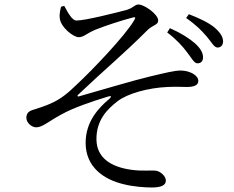

<svg xmlns="http://www.w3.org/2000/svg" viewBox="-20 -780 1040 852"><path d="M251 -750C247 -736 243 -714 245 -701C248 -660 305 -615 329 -615C352 -615 361 -630 403 -648C448 -666 518 -689 568 -702C579 -705 584 -704 576 -691C535 -620 386 -466 325 -409C281 -366 250 -341 208 -322C180 -309 147 -299 122 -291C104 -285 97 -273 97 -257C97 -235 121 -215 140 -215C169 -215 191 -239 254 -273C304 -301 388 -330 461 -352C474 -356 476 -351 466 -342C418 -302 360 -241 360 -146C360 -40 439 17 531 38C570 48 622 52 653 52C696 52 716 42 716 21C716 2 693 -18 675 -22C651 -26 613 -19 560 -27C470 -40 409 -81 408 -161C407 -246 455 -295 502 -331C546 -365 637 -390 722 -394C764 -396 787 -394 809 -394C847 -394 860 -405 860 -421C860 -447 820 -467 782 -467C754 -467 715 -457 643 -440C575 -424 428 -380 329 -352C324 -351 322 -355 326 -359C447 -474 525 -537 632 -644C657 -670 682 -668 682 -689C682 -717 620 -760 595 -760C577 -760 576 -747 542 -736C497 -724 355 -688 319 -689C300 -689 282 -723 265 -754ZM806 -700C851 -669 876 -643 898 -617C919 -593 929 -570 945 -569C959 -569 969 -578 970 -595C970 -616 958 -635 933 -657C908 -678 868 -698 818 -717ZM722 -636C764 -604 790 -575 810 -548C830 -523 841 -499 856 -499C871 -499 881 -508 881 -525C881 -545 871 -564 846 -587C821 -609 784 -633 734 -655Z"/></svg>

Font: Source Han Serif
Style: Regular
Weight: 400
Designer: Ryoko NISHIZUKA 西塚涼子 (kana & ideographs); Frank Grießhammer (Latin, Greek & Cyrillic); Wenlong ZHANG 张文龙 (bopomofo); San
Foundry: Adobe Systems Incorporated
Version: Version 1.001;PS 1.001;hotconv 16.6.54;makeotf.lib2.5.65590